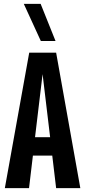

<svg xmlns="http://www.w3.org/2000/svg" viewBox="-20 -972 440 992"><path d="M270 -700 395 0H270L250 -168H150L130 0H5L131 -700ZM191 -760 103 -952H190L267 -760ZM161 -263H239L200 -589Z"/></svg>

Font: Gully ECD Medium
Style: Regular
Weight: 500
Width: 2
Designer: jaikishan Patel
Foundry: MagicType
Version: Version 1.000;Glyphs 3.2 (3242)